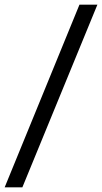

<svg xmlns="http://www.w3.org/2000/svg" viewBox="-75 -755 438 824"><path d="M-55 49 266 -735H343L21 49Z"/></svg>

Font: Archivo ExtraCondensed Medium
Style: Italic
Weight: 500
Width: 2
Italic angle: -10°
Designer: Hector Gatti
Foundry: Omnibus-Type
Version: Version 2.001